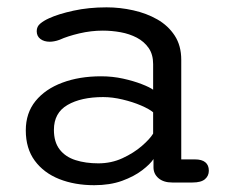

<svg xmlns="http://www.w3.org/2000/svg" viewBox="-20 -508 647 536"><path d="M461 1.5Q436.5 1.5 422.5 -10.5Q408.5 -22.5 408.5 -41V-64Q399.5 -50 377 -32.8Q354.5 -15.5 320.8 -3.2Q287 9 243 9Q188.5 9 145.2 -8.2Q102 -25.5 77 -59.5Q52 -93.5 52 -144Q52 -192.5 79.2 -226Q106.5 -259.5 154 -277.2Q201.5 -295 262 -295Q294 -295 323.5 -288.5Q353 -282 375.5 -273.2Q398 -264.5 407.5 -257.5V-329Q407.5 -356 395 -374Q382.5 -392 362 -402.8Q341.5 -413.5 316.8 -418Q292 -422.5 267 -422.5Q234.5 -422.5 201.5 -414.8Q168.5 -407 146.5 -397Q138.5 -394 131.5 -392.8Q124.5 -391.5 119 -391.5Q103 -391.5 92.8 -399.2Q82.5 -407 82.5 -421Q82.5 -434 92.5 -442.2Q102.5 -450.5 117 -457Q143 -469 185.2 -478.2Q227.5 -487.5 277.5 -487.5Q315 -487.5 352 -479.2Q389 -471 419.2 -453.8Q449.5 -436.5 467.8 -408.5Q486 -380.5 486 -341V-63H524.5Q543.5 -63 553.2 -55Q563 -47 563 -31.5Q563 -17 552.2 -7.8Q541.5 1.5 517 1.5ZM407.5 -194.5Q397 -203.5 373.8 -213.5Q350.5 -223.5 322.2 -230.2Q294 -237 268 -237Q206.5 -237 168.5 -215Q130.5 -193 130.5 -145.5Q130.5 -111.5 146.5 -90.8Q162.5 -70 190.8 -61Q219 -52 254.5 -52Q291 -52 322.2 -66.5Q353.5 -81 376 -100.5Q398.5 -120 407.5 -135Z"/></svg>

Font: Sono
Style: Regular
Weight: 400
Designer: Tyler Finck
Foundry: Tyler Finck
Version: Version 2.112